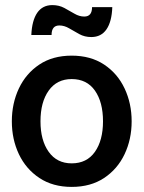

<svg xmlns="http://www.w3.org/2000/svg" viewBox="-20 -724 564 754"><path d="M261.5 10Q187.5 10 134.8 -25Q82 -60 54.2 -118.5Q26.5 -177 26.5 -247.5Q26.5 -318 54.2 -376.8Q82 -435.5 134.5 -470.5Q187 -505.5 261.5 -505.5Q336 -505.5 388.8 -470.5Q441.5 -435.5 469.2 -376.8Q497 -318 497 -247.5Q497 -177 469.2 -118.5Q441.5 -60 388.8 -25Q336 10 261.5 10ZM261.5 -82.5Q321 -82.5 352.8 -127.8Q384.5 -173 384.5 -247.5Q384.5 -323 352.8 -368.2Q321 -413.5 261.5 -413.5Q203.5 -413.5 171.2 -368.2Q139 -323 139 -247.5Q139 -173 171.2 -127.8Q203.5 -82.5 261.5 -82.5ZM338.5 -578.5Q312.5 -578.5 291.5 -590Q270.5 -601.5 251.5 -612.8Q232.5 -624 213 -624Q182.5 -624 182.5 -586.5H103Q105.5 -643.5 126.2 -673.8Q147 -704 185.5 -704Q211.5 -704 232.5 -692.8Q253.5 -681.5 272.5 -670.2Q291.5 -659 311 -659Q341.5 -659 341.5 -696H421Q419 -639 398.2 -608.8Q377.5 -578.5 338.5 -578.5Z"/></svg>

Font: Cabin SemiCondensed SemiBold
Style: Regular
Weight: 600
Width: 4
Designer: Pablo Impallari
Foundry: Pablo Impallari. http://www.impallari.com Igino Marini. http://www.ikern.com
Version: Version 3.001